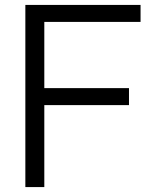

<svg xmlns="http://www.w3.org/2000/svg" viewBox="-20 -760 659 780"><path d="M83 0V-740H551V-671H160V-402H504V-333H160V0Z"/></svg>

Font: Be Vietnam Pro Light
Style: Regular
Weight: 300
Designer: Lam Bao, Tony Le, Vietanh Nguyen
Foundry: Yellow Type Foundry
Version: Version 1.002; ttfautohint (v1.8.3)